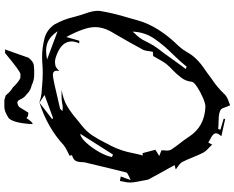

<svg xmlns="http://www.w3.org/2000/svg" viewBox="-118 -836 1084 888"><g transform="rotate(-90 424.0 -392.0)"><path d="M393.1 -751.5 317.4 -692.9 321.8 -688.5Q411.6 -721.2 428.7 -728ZM376 16.1Q390.1 15.6 416.7 4.2Q443.4 -7.3 465.8 -22.2Q488.3 -37.1 489.7 -46.4Q492.2 -73.2 507.3 -93.8Q522.5 -114.3 542 -133.3Q558.6 -148.4 572.8 -165.5Q585 -182.1 596.2 -203.6L608.9 -225.6L628.4 -227.1L631.3 -243.7Q632.3 -260.3 638.2 -272.9Q668.9 -330.1 702.1 -386.7L723.6 -423.8Q742.7 -459.5 742.7 -494.1Q742.7 -542.5 696.8 -627.4Q686 -591.3 679.7 -567.4H667.5Q676.3 -586.9 676.3 -603Q676.3 -648.9 612.8 -672.4Q595.2 -679.7 580.1 -679.7Q576.7 -679.7 566.4 -678.2Q556.2 -676.8 539.6 -659.7Q541 -666 541 -671.4Q541 -689.5 521 -689.5Q503.9 -689.5 370.1 -657.2Q368.2 -656.7 365.7 -656Q363.3 -655.3 357.9 -648.9L354.5 -645Q362.3 -644 369.6 -644Q381.3 -644 390.6 -646.5Q405.3 -649.4 425.8 -649.4Q431.2 -649.4 438 -649.2Q444.8 -648.9 452.1 -648.9Q406.7 -641.6 375 -622.1Q343.3 -602.5 315.9 -578.6Q302.2 -566.9 288.1 -556.2Q259.3 -533.7 241.7 -506.8Q224.1 -480 210 -451.7Q202.6 -436 193.8 -420.9Q169.4 -372.1 159.7 -318.8Q155.3 -295.9 148.9 -273.4L156.7 -274.4L159.7 -274.9L175.3 -215.3L146.5 -197.3Q165.5 -189.5 172.4 -187.5L172.9 -178.7L171.4 -162.6Q171.4 -150.9 175.8 -142.6Q190.4 -120.6 206.3 -100.6Q222.2 -80.6 234.9 -61Q282.2 13.2 376 16.1ZM559.6 -70.8Q585.4 -102.5 615.7 -133.3Q656.7 -173.8 688.2 -218.8Q719.7 -263.7 721.7 -320.8L711.9 -309.1Q689.9 -288.6 676.8 -259.8Q657.2 -219.2 627 -182.1Q616.2 -168.5 606.9 -154.3L566.9 -99.1L548.8 -74.7ZM153.3 -411.6 249 -562.5Q232.9 -562 209.7 -537.1Q186.5 -512.2 166.7 -478.3Q147 -444.3 141.6 -416ZM723.6 -667.5Q699.7 -703.1 668.9 -714.8Q652.3 -720.7 632.3 -720.7Q614.3 -720.7 592.8 -716.3Q628.4 -702.6 665 -689.5ZM393.1 -751.5Q393.6 -751.5 393.6 -752Q417.5 -744.1 434.6 -742.2L465.8 -739.7Q499.5 -736.3 532.7 -736.3Q550.8 -736.3 569.3 -737.8Q587.9 -739.3 606 -739.3Q644.5 -739.3 687.3 -729Q730 -718.8 754.9 -682.1Q779.3 -638.7 790 -590.3L798.3 -561.5L804.7 -542Q817.9 -505.4 817.9 -483.4Q817.9 -477.1 817.4 -471.7Q806.6 -406.7 786.6 -342.8L773.9 -297.4Q747.1 -200.7 654.3 -106.9Q637.7 -88.4 626 -67.4Q602.1 -23.4 545.4 14.2Q535.6 20.5 526.4 27.6Q517.1 34.7 506.8 42.5Q464.4 69.8 431.2 105.5Q419.9 116.7 398.9 123.5Q389.2 126.5 380.9 130.4Q376 120.1 372.8 110.4Q369.6 100.6 365.7 92.8Q357.4 76.7 300.3 76.7H296.4Q283.7 76.2 271.5 75.2Q270.5 80.1 268.1 85.4L319.3 100.6L317.4 107.4L237.8 89.8Q251.5 74.7 251.5 64.9Q251.5 50.8 224.6 38.6Q215.8 34.2 208.5 29.3L199.2 47.4L186.5 34.2Q170.9 21 162.1 6.3Q149.9 -18.1 140.1 -43Q130.4 -67.9 118.7 -91.3Q111.8 -102.1 97.7 -111.3Q90.8 -115.7 84 -121.1L104.5 -126.5L90.8 -151.4Q66.4 -194.3 43 -238.3Q42.5 -238.3 42.5 -238.8Q37.6 -246.1 36.1 -254.2Q34.7 -262.2 33.2 -270.5Q23.9 -312.5 23.9 -333Q23.9 -348.6 28.3 -364.3Q29.8 -371.6 30.8 -379.4L51.8 -375.5L35.2 -329.6Q43 -333.5 51.3 -336.9Q68.8 -344.7 70.3 -350.1Q75.7 -369.1 116.7 -540.5Q118.2 -548.8 118.2 -557.1Q118.2 -570.8 123.5 -582.8Q128.9 -594.7 150.4 -601.1Q150.4 -606 147.5 -610.8V-611.8Q156.7 -616.7 165.5 -621.1Q184.1 -629.4 196.8 -639.6Q277.3 -714.4 393.1 -751.5ZM393.1 -751.5V-752H392.6ZM545.4 -775.9H521Q500.5 -775.9 481 -784.2Q474.6 -787.6 462.9 -790.5Q445.3 -796.4 431.6 -811Q416.5 -820.3 406.2 -844.2Q402.8 -851.6 393.6 -854Q376 -850.6 371.6 -842.8L347.2 -803.2H343.8Q328.1 -803.2 322.3 -812Q302.7 -783.2 295.9 -783.2Q294.9 -783.2 293.9 -784.2Q298.3 -869.1 320.8 -893.1Q351.6 -914.1 375.5 -914.1L379.4 -913.6Q382.3 -914.1 387.7 -914.1Q392.6 -914.1 395 -913.6L399.9 -914.1Q409.2 -914.1 418.9 -909.7Q420.9 -909.2 423.6 -908.7Q426.3 -908.2 428.2 -905.3Q428.7 -904.3 430.2 -903.6Q431.6 -902.8 433.1 -900.4Q444.3 -886.2 464.8 -873.5Q471.2 -867.2 472.7 -865.2Q490.7 -847.7 507.3 -839.8Q519 -839.8 525.4 -839.4Q539.1 -840.8 624 -911.6V-910.2L628.9 -911.6Q628.9 -910.2 629.4 -910.2V-909.2L638.7 -911.6Q638.7 -910.2 639.2 -910.2L600.6 -801.3Q582.5 -779.8 567.6 -777.8Q552.7 -775.9 545.4 -775.9Z"/></g></svg>

Font: Unutterable
Style: Regular
Weight: 400
Designer: GGBotNet
Foundry: f0n7.com
Version: 1.00